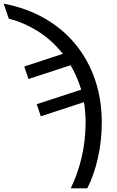

<svg xmlns="http://www.w3.org/2000/svg" viewBox="-95 -785 636 1045"><path d="M290 240Q328 162 349.5 71Q371 -20 371 -121Q371 -149 368.5 -176Q366 -203 362 -229L127 -152L105 -218L347 -297Q336 -333 321.5 -366.5Q307 -400 289 -430L60 -355L37 -423L247 -492Q187 -568 109.5 -616Q32 -664 -47 -683L-75 -765Q48 -742 147 -685.5Q246 -629 315.5 -544.5Q385 -460 422 -352Q459 -244 459 -118Q459 -20 438 74Q417 168 380 240Z"/></svg>

Font: Apis
Style: Regular
Weight: 400
Designer: Monotype Design Team
Foundry: Monotype Imaging Inc.
Version: Version 2.000; build 0001